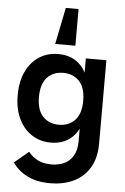

<svg xmlns="http://www.w3.org/2000/svg" viewBox="-64 -848 704 1080"><g transform="rotate(5 288.5 -308.0)"><path d="M261 187Q183 187 130 159.5Q77 132 48 88L128 21Q152 51 183.5 66Q215 81 260 81Q297 81 329 67Q361 53 380.5 21Q400 -11 400 -62V-157L416 -291L400 -419V-530H516V-61Q516 24 482 79Q448 134 390.5 160.5Q333 187 261 187ZM244 -41Q183 -41 136 -72Q89 -103 62.5 -159Q36 -215 36 -291Q36 -368 62.5 -424Q89 -480 136 -510.5Q183 -541 244 -541Q327 -541 375.5 -486Q424 -431 424 -334V-249Q424 -152 375.5 -96.5Q327 -41 244 -41ZM281 -145Q337 -145 371.5 -181.5Q406 -218 406 -291Q406 -365 371.5 -401.5Q337 -438 281 -438Q225 -438 190.5 -401.5Q156 -365 156 -291Q156 -218 190.5 -181.5Q225 -145 281 -145ZM221 -596 263 -803H335V-596Z"/></g></svg>

Font: Radio Canada Big Medium
Style: Regular
Weight: 500
Designer: Étienne Aubert Bonn
Foundry: Coppers and Brasses
Version: Version 1.001